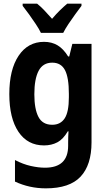

<svg xmlns="http://www.w3.org/2000/svg" viewBox="-20 -786 570 1051"><path d="M231 245Q141 245 62 208V90Q106 113 148.5 122.5Q191 132 226 132Q353 132 353 12V-5Q353 -37 355 -67H351Q326 -24 294 -7Q262 10 221 10Q131 10 81 -64.5Q31 -139 31 -271Q31 -405 82 -481Q133 -557 221 -557Q263 -557 295 -538Q327 -519 353 -477H359L376 -546H481V-7Q481 117 421 181Q361 245 231 245ZM266 -103Q311 -103 334 -138Q357 -173 357 -254V-272Q357 -362 335.5 -402.5Q314 -443 266 -443Q215 -443 191.5 -398.5Q168 -354 168 -270Q168 -189 190.5 -146Q213 -103 266 -103ZM204 -606Q194 -627 176 -654Q158 -681 139 -707.5Q120 -734 104 -754V-766H183Q202 -751 222.5 -729.5Q243 -708 265 -683Q288 -710 307.5 -729Q327 -748 348 -766H426V-754Q411 -734 392 -708Q373 -682 355 -655Q337 -628 326 -606Z"/></svg>

Font: Noto Sans Mono Condensed
Style: Bold
Weight: 700
Width: 3
Designer: Monotype Design Team
Foundry: Monotype Imaging Inc.
Version: Version 2.014